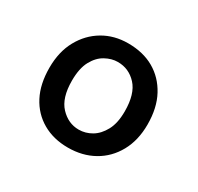

<svg xmlns="http://www.w3.org/2000/svg" viewBox="-86 -802 556 540"><g transform="rotate(30 191.5 -532.5)"><path d="M190 -702Q145 -702 109.5 -681Q74 -660 53 -622Q32 -584 32 -532Q32 -479 51.5 -441.5Q71 -404 106.5 -383.5Q142 -363 189 -363Q236 -363 272.5 -383.5Q309 -404 330 -442Q351 -480 351 -531Q351 -585 330.5 -623Q310 -661 274.5 -681.5Q239 -702 190 -702ZM191 -642Q227 -642 252 -615Q277 -588 277 -531Q277 -493 264 -469Q251 -445 231.5 -433.5Q212 -422 190 -422Q156 -422 130.5 -449Q105 -476 105 -532Q105 -572 118 -596Q131 -620 151 -631Q171 -642 191 -642Z"/></g></svg>

Font: Catamaran
Style: Regular
Weight: 400
Designer: Pria Ravichandran
Version: Version 2.000